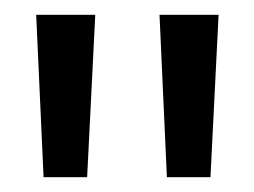

<svg xmlns="http://www.w3.org/2000/svg" viewBox="-20 -702 344 260"><path d="M206 -462 196 -682H276L265 -462ZM39 -462 29 -682H109L98 -462Z"/></svg>

Font: Karla
Style: Regular
Weight: 400
Designer: Jonathan Pinhorn
Version: Version 2.004;gftools[0.9.33]